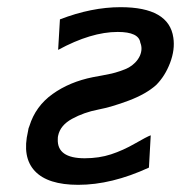

<svg xmlns="http://www.w3.org/2000/svg" viewBox="-20 -505 504 535"><path d="M58 -139Q59 -148 62 -154Q79 -209 126.5 -243Q174 -277 239 -290Q245 -291 263.5 -294.5Q282 -298 291 -300Q300 -302 315 -307Q330 -312 339 -317Q348 -322 356.5 -330.5Q365 -339 370 -350Q378 -369 371 -386Q367 -416 308 -416Q234 -416 142 -366L147 -451Q235 -485 316 -485Q451 -485 463 -400Q468 -367 454 -330Q440 -293 415 -268Q387 -243 339.5 -225Q292 -207 253 -199.5Q214 -192 181 -174Q148 -156 142 -127Q141 -124 141 -117Q139 -64 216 -64Q256 -64 289.5 -75Q323 -86 356 -105Q389 -124 400 -128L395 -38Q291 10 198 10Q113 10 77 -28.5Q41 -67 58 -139Z"/></svg>

Font: Coval
Style: Medium Italic
Weight: 500
Foundry: Context Ltd
Version: Version 001.000